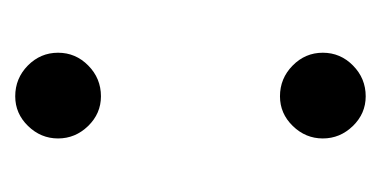

<svg xmlns="http://www.w3.org/2000/svg" viewBox="-146 -350 507 256"><g transform="rotate(90 108.0 -221.5)"><path d="M107.9 -102.1Q130.9 -102.1 147.5 -85Q164.1 -67.9 164.1 -44.9Q164.1 -22 147.5 -4.9Q130.9 12.2 107.9 12.2Q84 12.2 66.9 -4.6Q49.8 -21.5 49.8 -44.9Q49.8 -68.4 66.9 -85.2Q84 -102.1 107.9 -102.1ZM107.9 -455.1Q130.9 -455.1 147.5 -438Q164.1 -420.9 164.1 -397.9Q164.1 -375 147.5 -357.9Q130.9 -340.8 107.9 -340.8Q84 -340.8 66.9 -357.7Q49.8 -374.5 49.8 -397.9Q49.8 -421.4 66.9 -438.2Q84 -455.1 107.9 -455.1Z"/></g></svg>

Font: Aref Ruqaa
Style: Regular
Weight: 400
Designer: Abdoulla Aref
Version: Version 0.7